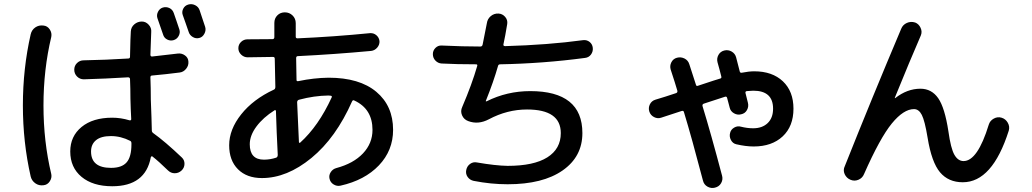

<svg xmlns="http://www.w3.org/2000/svg" viewBox="-20 -865 5040 938"><path d="M775.4 -828.1Q792 -833 807.6 -825.7Q823.2 -818.4 829.1 -800.8Q834 -788.1 842.8 -761.2Q851.6 -734.4 856.4 -720.7Q861.3 -705.1 853 -689.5Q844.7 -673.8 828.1 -668.9Q812.5 -664.1 796.9 -671.9Q781.2 -679.7 776.4 -697.3Q773.4 -706.1 749 -776.4Q744.1 -792 752 -807.6Q759.8 -823.2 775.4 -828.1ZM955.1 -815.4Q960 -802.7 982.4 -733.4Q987.3 -716.8 978.5 -700.2Q969.7 -683.6 954.1 -679.7Q937.5 -674.8 921.9 -684.1Q906.2 -693.4 901.4 -710Q896.5 -723.6 887.2 -751Q877.9 -778.3 873 -791Q867.2 -806.6 875 -822.3Q882.8 -837.9 899.9 -842.8Q917 -847.7 933.1 -839.8Q949.2 -832 955.1 -815.4ZM424.8 -125Q424.8 -44.9 522.5 -44.9Q575.2 -44.9 598.6 -71.8Q622.1 -98.6 622.1 -160.2V-165Q622.1 -173.8 616.2 -176.8Q570.3 -200.2 522 -200.2Q473.6 -200.2 449.2 -180.2Q424.8 -160.2 424.8 -125ZM528.3 44.9Q433.6 44.9 378.4 -1Q323.2 -46.9 323.2 -125Q323.2 -199.2 378.4 -244.6Q433.6 -290 528.3 -290Q570.3 -290 612.3 -277.3Q621.1 -275.4 621.1 -283.2Q620.1 -299.8 618.7 -333.5Q617.2 -367.2 617.2 -383.3Q617.2 -399.4 616.7 -431.2Q616.2 -462.9 615.2 -478.5Q615.2 -486.3 606.4 -487.3Q496.1 -480.5 389.6 -477.5Q370.1 -477.5 356.4 -491.2Q342.8 -504.9 342.8 -524.4Q342.8 -543.9 356.4 -557.1Q370.1 -570.3 388.7 -570.3Q497.1 -572.3 606.4 -579.1Q615.2 -579.1 615.2 -587.9Q617.2 -689.5 619.1 -710.9Q620.1 -732.4 636.2 -746.1Q652.3 -759.8 672.9 -759.8Q692.4 -759.8 706.5 -744.1Q720.7 -728.5 718.8 -709Q716.8 -671.9 714.8 -597.7Q714.8 -588.9 722.7 -588.9Q727.5 -588.9 849.6 -603.5Q868.2 -605.5 883.8 -594.2Q899.4 -583 900.4 -564.5Q902.3 -544.9 889.2 -528.8Q876 -512.7 857.4 -510.7Q790 -502 723.6 -496.1Q714.8 -496.1 714.8 -487.3Q715.8 -469.7 716.3 -433.6Q716.8 -397.5 716.8 -378.9Q720.7 -282.2 721.7 -227.5Q721.7 -219.7 728.5 -214.8Q786.1 -173.8 868.2 -95.7Q881.8 -83 881.3 -64Q880.9 -44.9 866.7 -31.7Q852.5 -18.6 833.5 -18.6Q814.5 -18.6 799.8 -33.2Q755.9 -76.2 724.6 -100.6Q722.7 -102.5 720.2 -101.1Q717.8 -99.6 716.8 -96.7Q690.4 44.9 528.3 44.9ZM192.4 40Q169.9 43 152.3 30.3Q134.8 17.6 129.9 -2.9Q91.8 -169.9 91.8 -350.1Q91.8 -530.3 129.9 -697.3Q134.8 -718.8 152.3 -731Q169.9 -743.2 192.4 -740.2Q211.9 -738.3 223.1 -721.2Q234.4 -704.1 230.5 -684.6Q192.4 -525.4 192.4 -349.6Q192.4 -173.8 230.5 -14.6Q234.4 3.9 223.1 21Q211.9 38.1 192.4 40Z M1321.3 -326.2Q1265.6 -291 1232.9 -247.1Q1200.2 -203.1 1200.2 -160.2Q1200.2 -85 1269.5 -85Q1299.8 -85 1329.1 -94.7Q1336.9 -97.7 1336.9 -108.4Q1331.1 -220.7 1328.1 -322.3Q1328.1 -325.2 1325.7 -326.7Q1323.2 -328.1 1321.3 -326.2ZM1441.4 -377.9Q1432.6 -376 1431.6 -366.2Q1433.6 -310.5 1440.4 -170.9Q1440.4 -168.9 1442.4 -167.5Q1444.3 -166 1446.3 -168Q1536.1 -249 1600.6 -389.6Q1603.5 -396.5 1594.7 -397.5Q1593.8 -397.5 1589.8 -397.9Q1585.9 -398.4 1585 -398.4Q1514.6 -397.5 1441.4 -377.9ZM1259.8 4.9Q1185.5 4.9 1142.6 -38.1Q1099.6 -81.1 1099.6 -155.3Q1099.6 -232.4 1158.2 -306.2Q1216.8 -379.9 1317.4 -426.8Q1325.2 -429.7 1325.2 -440.4L1322.3 -578.1Q1322.3 -586.9 1313.5 -586.9Q1231.4 -585 1189.5 -585Q1171.9 -585 1158.2 -598.1Q1144.5 -611.3 1144.5 -629.4Q1144.5 -647.5 1157.7 -660.2Q1170.9 -672.9 1189.5 -672.9Q1271.5 -672.9 1311.5 -673.8Q1319.3 -673.8 1320.3 -682.6V-752.9Q1320.3 -775.4 1335 -790Q1349.6 -804.7 1371.6 -804.7Q1393.6 -804.7 1409.2 -789.6Q1424.8 -774.4 1424.8 -752V-685.5Q1424.8 -677.7 1433.6 -677.7Q1610.4 -685.5 1788.1 -703.1Q1805.7 -704.1 1818.8 -692.9Q1832 -681.6 1834 -664.1Q1835 -646.5 1822.8 -632.3Q1810.5 -618.2 1793 -616.2Q1614.3 -599.6 1435.5 -590.8Q1426.8 -590.8 1426.8 -581.1Q1427.7 -563.5 1427.7 -527.8Q1427.7 -492.2 1428.7 -473.6Q1428.7 -466.8 1438.5 -468.8Q1512.7 -484.4 1585 -485.4Q1736.3 -485.4 1818.4 -416.5Q1900.4 -347.7 1900.4 -230.5Q1900.4 -129.9 1831.1 -57.1Q1761.7 15.6 1643.6 42Q1626 45.9 1609.9 36.1Q1593.8 26.4 1589.8 7.8Q1585.9 -8.8 1595.7 -23.9Q1605.5 -39.1 1623 -43.9Q1707 -66.4 1753.4 -115.7Q1799.8 -165 1799.8 -230.5Q1799.8 -333 1710.9 -374Q1704.1 -377.9 1700.2 -370.1Q1621.1 -191.4 1501.5 -93.3Q1381.8 4.9 1259.8 4.9Z M2137.7 -554.7Q2120.1 -555.7 2107.4 -568.8Q2094.7 -582 2094.7 -600.6Q2094.7 -618.2 2107.4 -630.9Q2120.1 -643.6 2137.7 -642.6Q2240.2 -637.7 2327.1 -637.7Q2335.9 -637.7 2337.9 -647.5Q2350.6 -710.9 2358.4 -751Q2361.3 -772.5 2377.4 -786.1Q2393.6 -799.8 2415 -798.8Q2434.6 -797.9 2447.8 -782.7Q2460.9 -767.6 2458 -748Q2448.2 -687.5 2439.5 -648.4Q2437.5 -640.6 2447.3 -639.6Q2657.2 -645.5 2829.1 -668.9Q2846.7 -670.9 2860.4 -660.2Q2874 -649.4 2876 -631.3Q2877.9 -613.3 2867.2 -598.6Q2856.4 -584 2837.9 -582Q2632.8 -554.7 2423.8 -550.8Q2415 -550.8 2413.1 -543Q2391.6 -466.8 2353.5 -372.1V-370.1H2357.4Q2457 -419.9 2570.3 -419.9Q2825.2 -419.9 2825.2 -214.8Q2825.2 -99.6 2728.5 -32.2Q2631.8 35.2 2460 35.2Q2377.9 35.2 2293.9 18.6Q2275.4 14.6 2264.6 -0.5Q2253.9 -15.6 2257.8 -34.7Q2261.7 -53.7 2276.9 -64.5Q2292 -75.2 2310.5 -71.3Q2400.4 -55.7 2460 -54.7Q2587.9 -54.7 2653.8 -96.2Q2719.7 -137.7 2719.7 -214.8Q2719.7 -330.1 2554.7 -330.1Q2458 -330.1 2368.2 -282.2Q2316.4 -254.9 2267.6 -273.4Q2246.1 -281.2 2237.3 -301.8Q2228.5 -322.3 2238.3 -342.8Q2285.2 -452.1 2311.5 -543Q2313.5 -550.8 2305.7 -550.8Q2210.9 -550.8 2137.7 -554.7Z M3210 -290Q3192.4 -284.2 3175.3 -293Q3158.2 -301.8 3152.3 -319.8Q3146.5 -337.9 3154.8 -355Q3163.1 -372.1 3181.6 -377.9Q3231.4 -392.6 3283.2 -410.2Q3291 -413.1 3289.1 -421.9Q3279.3 -456.1 3256.8 -524.4Q3251 -543 3259.8 -560.5Q3268.6 -578.1 3287.6 -583Q3306.6 -587.9 3324.2 -579.1Q3341.8 -570.3 3347.7 -550.8Q3366.2 -495.1 3379.9 -451.2Q3381.8 -442.4 3390.6 -446.3Q3487.3 -478.5 3499 -481.4Q3505.9 -483.4 3503.9 -491.2Q3501 -502 3495.1 -525.4Q3489.3 -548.8 3485.4 -560.5Q3480.5 -579.1 3489.7 -596.2Q3499 -613.3 3518.1 -618.2Q3537.1 -623 3554.2 -613.3Q3571.3 -603.5 3576.2 -585Q3582 -562.5 3593.8 -516.6Q3595.7 -507.8 3604.5 -509.8Q3638.7 -516.6 3665 -516.6Q3752.9 -516.6 3804.7 -467.8Q3856.4 -418.9 3856.4 -334Q3856.4 -248 3803.7 -198.7Q3751 -149.4 3662.1 -149.4Q3623 -149.4 3577.1 -160.2Q3559.6 -164.1 3550.8 -181.2Q3542 -198.2 3546.9 -215.8Q3550.8 -232.4 3566.9 -241.7Q3583 -251 3599.6 -246.1Q3630.9 -238.3 3659.2 -238.3Q3704.1 -238.3 3730.5 -263.7Q3756.8 -289.1 3756.8 -334Q3756.8 -421.9 3660.2 -421.9Q3650.4 -421.9 3627.9 -419.9Q3620.1 -418 3622.1 -410.2Q3629.9 -377.9 3633.8 -363.3Q3638.7 -344.7 3629.4 -327.6Q3620.1 -310.5 3600.6 -306.6Q3583 -301.8 3565.9 -311.5Q3548.8 -321.3 3544.9 -338.9Q3543 -346.7 3538.6 -362.8Q3534.2 -378.9 3532.2 -386.7Q3530.3 -394.5 3522.5 -392.6Q3480.5 -378.9 3429.7 -362.3L3418 -358.4Q3410.2 -355.5 3412.1 -346.7Q3453.1 -212.9 3507.8 -5.9Q3512.7 12.7 3502.9 29.8Q3493.2 46.9 3472.7 51.8Q3454.1 56.6 3436.5 46.9Q3418.9 37.1 3414.1 16.6Q3359.4 -192.4 3321.3 -317.4Q3319.3 -326.2 3308.6 -322.3Q3300.8 -319.3 3210 -290Z M4107.4 -53.7Q4238.3 -382.8 4382.8 -724.6Q4390.6 -744.1 4410.2 -752.9Q4429.7 -761.7 4451.2 -754.9Q4468.8 -748 4477.5 -729Q4486.3 -710 4478.5 -691.4Q4425.8 -570.3 4351.6 -387.7V-385.7H4353.5Q4412.1 -431.6 4476.6 -431.6Q4531.2 -431.6 4563.5 -385.3Q4595.7 -338.9 4613.3 -223.6Q4625 -139.6 4642.6 -108.9Q4660.2 -78.1 4687.5 -78.1Q4755.9 -78.1 4810.5 -255.9Q4816.4 -275.4 4835 -285.6Q4853.5 -295.9 4873 -290Q4892.6 -284.2 4903.3 -265.6Q4914.1 -247.1 4908.2 -226.6Q4828.1 25.4 4683.6 25.4Q4613.3 25.4 4572.3 -23.4Q4531.2 -72.3 4511.7 -192.4Q4498 -275.4 4483.4 -303.7Q4468.8 -332 4445.3 -332Q4394.5 -332 4336.9 -261.7Q4279.3 -191.4 4201.2 -14.6Q4193.4 4.9 4173.8 13.2Q4154.3 21.5 4134.8 13.2Q4115.2 4.9 4106.4 -14.6Q4097.7 -34.2 4107.4 -53.7Z"/></svg>

Font: Rounded Mgen+ 2m medium
Style: Regular
Weight: 500
Designer: [Source Han Sans]
Ryoko NISHIZUKA  (kana & ideographs); Paul D. Hunt (Latin, Greek & Cyrillic); Wenlong ZHANG  (bopomofo
Version: Version 1.059.20150602